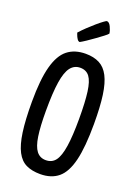

<svg xmlns="http://www.w3.org/2000/svg" viewBox="-172 -993 773 1074"><g transform="rotate(20 214.5 -456.0)"><path d="M211 10Q162 10 127.5 -6.5Q93 -23 71.5 -64Q50 -105 40 -175.5Q30 -246 30 -354Q30 -487 51 -565Q72 -643 114.5 -676.5Q157 -710 222 -710Q270 -710 304 -692.5Q338 -675 359 -634.5Q380 -594 389.5 -526.5Q399 -459 399 -357Q399 -219 379.5 -139Q360 -59 318.5 -24.5Q277 10 211 10ZM214 -74Q251 -74 271.5 -101.5Q292 -129 301.5 -191.5Q311 -254 311 -355Q311 -455 303 -514.5Q295 -574 275.5 -600Q256 -626 220 -626Q185 -626 163 -598Q141 -570 131 -506Q121 -442 121 -334Q121 -241 129.5 -184Q138 -127 158.5 -100.5Q179 -74 214 -74ZM167 -760Q158 -760 151 -771Q144 -782 140 -793.5Q136 -805 136 -805Q153 -824 174.5 -844.5Q196 -865 217 -883Q238 -901 252.5 -911.5Q267 -922 270 -922Q284 -922 294.5 -900.5Q305 -879 307 -861Q302 -854 284 -840.5Q266 -827 244 -811Q222 -795 201 -781Q180 -767 167 -760Z"/></g></svg>

Font: Yanone Kaffeesatz
Style: Regular
Weight: 400
Designer: Yanone (Cyrillic: Daniel Pouzeot, Huerta Tipografica, and Cyreal)
Foundry: Yanone
Version: Version 2.003